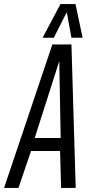

<svg xmlns="http://www.w3.org/2000/svg" viewBox="-50 -926 450 946"><path d="M-30 0 208 -707H302L323 0H251L246 -182H103L41 0ZM121 -246H249L242 -625ZM160 -740 248 -906H322L357 -740H302L279 -866L215 -740Z"/></svg>

Font: Georama Condensed
Style: Italic
Weight: 400
Width: 3
Italic angle: -9°
Designer: Jean-Baptiste Levee
Foundry: Production Type
Version: Version 1.000